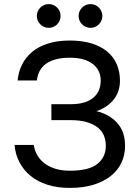

<svg xmlns="http://www.w3.org/2000/svg" viewBox="-20 -908 680 938"><path d="M321 10Q260 10 211.5 -5.5Q163 -21 129 -49Q95 -77 75 -115.5Q55 -154 51 -200H145Q149 -172 163 -148.5Q177 -125 199.5 -108.5Q222 -92 252.5 -83Q283 -74 321 -74Q414 -74 455.5 -107Q497 -140 497 -196Q497 -223 487.5 -246Q478 -269 457 -285.5Q436 -302 403.5 -311.5Q371 -321 326 -321H231V-399H326Q364 -399 391.5 -407.5Q419 -416 437 -431.5Q455 -447 463.5 -468Q472 -489 472 -514Q472 -539 462.5 -559.5Q453 -580 434 -595Q415 -610 387 -618Q359 -626 321 -626Q281 -626 252 -618Q223 -610 203.5 -595.5Q184 -581 173.5 -560.5Q163 -540 160 -515H66Q70 -557 88 -593Q106 -629 137.5 -655Q169 -681 215 -695.5Q261 -710 321 -710Q381 -710 427 -696Q473 -682 504 -656Q535 -630 550.5 -594Q566 -558 566 -514Q566 -459 534.5 -420.5Q503 -382 451 -365Q514 -350 552.5 -307.5Q591 -265 591 -196Q591 -151 573.5 -113.5Q556 -76 521.5 -48.5Q487 -21 437 -5.5Q387 10 321 10ZM218 -772Q206 -772 195.5 -776.5Q185 -781 177 -789Q169 -797 164.5 -807.5Q160 -818 160 -830Q160 -842 164.5 -852.5Q169 -863 177 -871Q185 -879 195.5 -883.5Q206 -888 218 -888Q230 -888 240.5 -883.5Q251 -879 259 -871Q267 -863 271.5 -852.5Q276 -842 276 -830Q276 -818 271.5 -807.5Q267 -797 259 -789Q251 -781 240.5 -776.5Q230 -772 218 -772ZM422 -772Q410 -772 399.5 -776.5Q389 -781 381 -789Q373 -797 368.5 -807.5Q364 -818 364 -830Q364 -842 368.5 -852.5Q373 -863 381 -871Q389 -879 399.5 -883.5Q410 -888 422 -888Q434 -888 444.5 -883.5Q455 -879 463 -871Q471 -863 475.5 -852.5Q480 -842 480 -830Q480 -818 475.5 -807.5Q471 -797 463 -789Q455 -781 444.5 -776.5Q434 -772 422 -772Z"/></svg>

Font: Golos Text VF
Style: Regular
Weight: 400
Designer: A.Korolkova, Vitaly Kuzmin
Foundry: ParaType Ltd
Version: Version 2.003